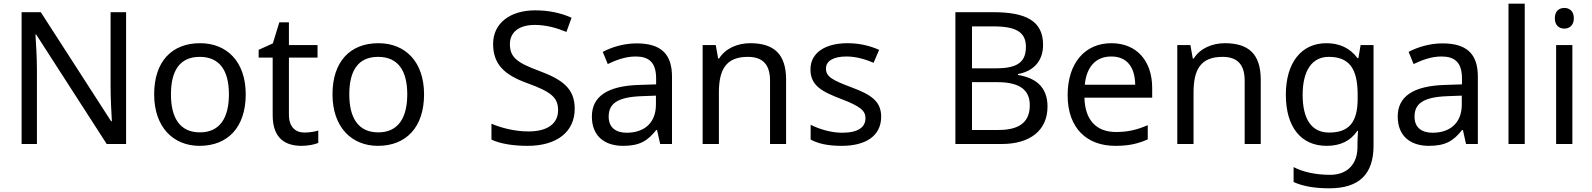

<svg xmlns="http://www.w3.org/2000/svg" viewBox="-20 -780 8622 1040"><path d="M663 0V-714H579V-311C579 -246 584 -155 586 -123H582L201 -714H97V0H180V-399C180 -472 175 -546 172 -593H176L558 0Z M1311 -269C1311 -446 1209 -546 1064 -546C910 -546 815 -446 815 -269C815 -91 919 10 1061 10C1214 10 1311 -91 1311 -269ZM906 -269C906 -396 953 -472 1062 -472C1171 -472 1220 -396 1220 -269C1220 -142 1171 -63 1063 -63C954 -63 906 -142 906 -269Z M1629 -62C1580 -62 1545 -93 1545 -158V-468H1700V-536H1545V-659H1493L1458 -545L1381 -510V-468H1457V-156C1457 -26 1530 10 1614 10C1646 10 1685 3 1704 -6V-73C1687 -67 1655 -62 1629 -62Z M2277 -269C2277 -446 2175 -546 2030 -546C1876 -546 1781 -446 1781 -269C1781 -91 1885 10 2027 10C2180 10 2277 -91 2277 -269ZM1872 -269C1872 -396 1919 -472 2028 -472C2137 -472 2186 -396 2186 -269C2186 -142 2137 -63 2029 -63C1920 -63 1872 -142 1872 -269Z M3093 -191C3093 -303 3024 -350 2898 -397C2782 -440 2742 -469 2742 -541C2742 -603 2788 -645 2877 -645C2939 -645 2998 -628 3048 -607L3076 -684C3022 -708 2957 -724 2879 -724C2744 -724 2651 -655 2651 -542C2651 -431 2713 -374 2835 -330C2964 -283 3003 -253 3003 -183C3003 -112 2948 -68 2842 -68C2766 -68 2690 -89 2642 -110V-24C2687 -2 2758 10 2838 10C2994 10 3093 -64 3093 -191Z M3428 -545C3358 -545 3292 -524 3245 -499L3272 -433C3316 -454 3367 -474 3423 -474C3493 -474 3534 -444 3534 -355V-323L3443 -320C3268 -315 3186 -256 3186 -149C3186 -40 3258 10 3355 10C3445 10 3488 -17 3535 -76H3539L3556 0H3620V-365C3620 -490 3558 -545 3428 -545ZM3454 -259 3533 -262V-214C3533 -110 3465 -61 3375 -61C3317 -61 3277 -88 3277 -148C3277 -216 3320 -254 3454 -259Z M4044 -546C3976 -546 3910 -519 3875 -463H3870L3857 -536H3786V0H3874V-278C3874 -403 3912 -472 4031 -472C4113 -472 4151 -429 4151 -343V0H4238V-349C4238 -487 4172 -546 4044 -546Z M4753 -148C4753 -234 4694 -269 4592 -307C4489 -346 4454 -364 4454 -409C4454 -449 4493 -474 4565 -474C4617 -474 4667 -459 4712 -440L4742 -510C4692 -532 4636 -546 4571 -546C4451 -546 4370 -495 4370 -404C4370 -316 4432 -284 4536 -244C4641 -204 4668 -180 4668 -140C4668 -92 4630 -61 4541 -61C4478 -61 4413 -83 4371 -104V-24C4412 -2 4464 10 4539 10C4670 10 4753 -44 4753 -148Z M5359 -714H5155V0H5406C5559 0 5654 -73 5654 -203C5654 -314 5584 -359 5494 -374V-379C5582 -395 5630 -453 5630 -537C5630 -667 5537 -714 5359 -714ZM5377 -410H5245V-637H5363C5484 -637 5537 -605 5537 -527C5537 -450 5499 -410 5377 -410ZM5245 -335H5382C5514 -335 5558 -285 5558 -210C5558 -130 5515 -76 5389 -76H5245Z M6000 -546C5858 -546 5763 -440 5763 -264C5763 -85 5868 10 6021 10C6094 10 6142 -1 6197 -25V-102C6141 -78 6093 -65 6025 -65C5918 -65 5857 -130 5854 -251H6221V-304C6221 -450 6137 -546 6000 -546ZM5999 -474C6088 -474 6128 -412 6129 -321H5856C5865 -417 5915 -474 5999 -474Z M6615 -546C6547 -546 6481 -519 6446 -463H6441L6428 -536H6357V0H6445V-278C6445 -403 6483 -472 6602 -472C6684 -472 6722 -429 6722 -343V0H6809V-349C6809 -487 6743 -546 6615 -546Z M7165 -546C7027 -546 6945 -438 6945 -267C6945 -92 7027 10 7166 10C7239 10 7295 -16 7332 -71H7336C7335 -59 7333 -21 7333 -5V16C7333 110 7277 167 7185 167C7108 167 7038 152 6987 125V206C7038 229 7102 240 7180 240C7344 240 7420 162 7420 9V-536H7350L7338 -465H7333C7293 -520 7235 -546 7165 -546ZM7177 -472C7285 -472 7334 -413 7334 -267V-246C7334 -117 7287 -62 7179 -62C7085 -62 7036 -134 7036 -266C7036 -398 7087 -472 7177 -472Z M7793 -545C7723 -545 7657 -524 7610 -499L7637 -433C7681 -454 7732 -474 7788 -474C7858 -474 7899 -444 7899 -355V-323L7808 -320C7633 -315 7551 -256 7551 -149C7551 -40 7623 10 7720 10C7810 10 7853 -17 7900 -76H7904L7921 0H7985V-365C7985 -490 7923 -545 7793 -545ZM7819 -259 7898 -262V-214C7898 -110 7830 -61 7740 -61C7682 -61 7642 -88 7642 -148C7642 -216 7685 -254 7819 -259Z M8239 0V-760H8151V0Z M8454 -737C8425 -737 8402 -720 8402 -681C8402 -643 8425 -625 8454 -625C8481 -625 8505 -643 8505 -681C8505 -720 8481 -737 8454 -737ZM8497 -536H8409V0H8497Z"/></svg>

Font: Noto Sans Bengali
Style: Regular
Weight: 400
Designer: Jelle Bosma - Monotype Design Team
Foundry: Monotype Imaging Inc.
Version: Version 2.003